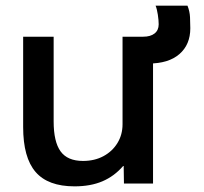

<svg xmlns="http://www.w3.org/2000/svg" viewBox="-20 -650 724 680"><path d="M244 10Q150 10 106 -41Q62 -92 62 -200V-520H170V-220Q170 -148 194.5 -114Q219 -80 274 -80Q315 -80 346.5 -97Q378 -114 396 -143.5Q414 -173 414 -210V-520H522V0H419L418 -62H416Q385 -26 343 -8Q301 10 244 10ZM439 -425V-520H487Q513 -520 527.5 -531.5Q542 -543 542 -564Q542 -578 539 -598Q536 -618 531 -630H644Q652 -610 653 -589Q654 -568 654 -550Q654 -492 615.5 -458.5Q577 -425 506 -425Z"/></svg>

Font: M PLUS 1 Medium
Style: Regular
Weight: 500
Designer: Coji Morishita
Foundry: UNDERFOREST DESIGN
Version: Version 1.001